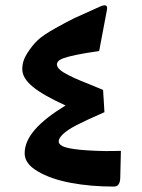

<svg xmlns="http://www.w3.org/2000/svg" viewBox="-20 -687 524 711"><path d="M220.7 -142.1C192.9 -151.4 189.9 -167 211.9 -189C223.1 -200.2 240.7 -211.9 264.6 -224.1C288.6 -236.3 322.3 -252.4 366.7 -271.5C366.2 -280.8 365.2 -294.9 364.3 -313.5C362.8 -331.5 362.3 -345.2 361.8 -354C349.6 -359.4 333 -366.2 311 -375C267.6 -392.1 239.3 -404.3 214.4 -419.4C183.6 -438.5 183.1 -459.5 212.9 -470.7C236.8 -479.5 281.2 -488.8 347.2 -498L376 -650.4C379.4 -668 371.1 -671.9 349.1 -662.1C345.7 -660.6 340.3 -658.2 333 -654.8C295.4 -638.2 269.5 -626.5 254.9 -619.6C239.7 -612.3 216.8 -600.1 186 -583C155.3 -565.9 132.8 -550.8 119.6 -538.1C106 -525.4 93.3 -509.3 81.1 -490.2C68.8 -471.2 62.5 -451.7 62.5 -431.6C62.5 -386.2 111.3 -347.7 222.7 -296.4C120.6 -233.9 71.3 -177.7 71.3 -119.1C71.3 -93.3 87.4 -71.3 120.1 -52.2C152.3 -33.2 193.4 -19 242.7 -9.8C292 -0.5 344.7 3.9 401.9 3.9C417 3.9 424.8 -6.8 425.3 -28.8L427.7 -128.4C388.2 -127 348.6 -127.4 308.6 -129.9C268.6 -132.3 239.3 -136.2 220.7 -142.1Z"/></svg>

Font: Sahel SemiBold
Style: Bold
Weight: 600
Foundry: Saber Rastikerdar (saber.rastikerdar@gmail.com)
Version: Version 3.4.0